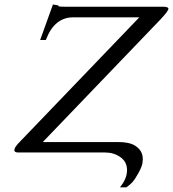

<svg xmlns="http://www.w3.org/2000/svg" viewBox="-20 -658 749 831"><path d="M495.1 -43Q521.5 -43 543.5 -36.9Q565.4 -30.8 581.8 -13.4Q598.1 3.9 598.1 30.8Q598.1 37.1 596.2 50.8Q590.8 73.2 570.8 105Q556.6 132.8 526.9 152.8H499Q529.8 115.7 529.8 78.1Q529.8 42.5 501.2 22.2Q472.7 2 435.1 2H59.1Q43.5 2 42 -6.8Q42.5 -8.3 42.5 -10.3Q42.5 -12.2 43 -13.2Q45.4 -22 57.1 -35.2L583 -583H296.9Q215.8 -583 179.2 -486.8L178.2 -484.9H153.8L209 -638.2H211.9L231 -634.8L232.9 -633.8V-631.8Q232.9 -628.9 258.8 -628.9H687Q709 -628.9 709 -619.1Q706.5 -607.9 675.8 -575.2L165 -43Z"/></svg>

Font: Common Serif Medium
Style: Italic
Weight: 500
Italic angle: -12°
Designer: Philipp H. Poll, Khaled Hosny
Foundry: Stefan Peev, Context Ltd.
Version: Version 1.026